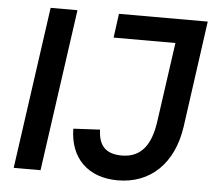

<svg xmlns="http://www.w3.org/2000/svg" viewBox="-51 -753 914 823"><g transform="rotate(5 406.0 -341.0)"><path d="M36 0H151.5L249.5 -697H134ZM276 -189.5C277.5 -62.5 357 14.5 484.5 14.5C625.5 14.5 723.5 -79.5 746.5 -240L810 -697H428L414 -593.5H680L632 -253C618.5 -153.5 578.5 -93 492.5 -93C423.5 -93 392.5 -127 390.5 -195.5Z"/></g></svg>

Font: HK Grotesk SemiBold
Style: Italic
Weight: 600
Italic angle: -16°
Designer: Alfredo Marco Pradil
Foundry: Hanken Design Co.
Version: Version 3.001;FEAKit 1.0